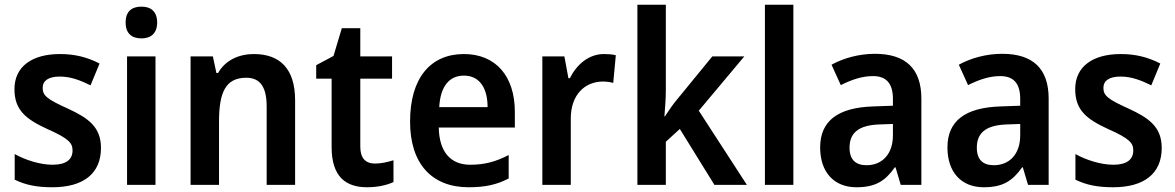

<svg xmlns="http://www.w3.org/2000/svg" viewBox="-20 -780 4957 810"><path d="M406 -156C406 -246 350 -283 266 -322C179 -361 160 -377 160 -409C160 -440 185 -457 232 -457C279 -457 319 -441 362 -420L400 -512C346 -540 293 -552 233 -552C116 -552 41 -500 41 -404C41 -316 88 -278 179 -236C272 -195 286 -176 286 -145C286 -108 260 -85 202 -85C149 -85 87 -105 42 -130V-22C87 0 134 10 201 10C331 10 406 -47 406 -156Z M577 -752C537 -752 510 -733 510 -685C510 -638 537 -618 577 -618C615 -618 643 -638 643 -685C643 -732 616 -752 577 -752ZM636 -542H516V0H636Z M1051 -552C989 -552 931 -527 900 -472H893L878 -542H784V0H904V-267C904 -391 932 -452 1019 -452C1079 -452 1105 -411 1105 -330V0H1225V-357C1225 -491 1160 -552 1051 -552Z M1562 -90C1522 -90 1500 -113 1500 -161V-448H1634V-542H1500V-661H1422L1387 -544L1314 -505V-448H1379V-160C1379 -34 1439 10 1529 10C1572 10 1613 1 1640 -12V-104C1615 -96 1588 -90 1562 -90Z M1937 -552C1797 -552 1710 -452 1710 -267C1710 -89 1802 10 1957 10C2027 10 2076 -1 2126 -27V-126C2072 -98 2025 -85 1964 -85C1880 -85 1833 -140 1831 -242H2152V-308C2152 -458 2072 -552 1937 -552ZM1937 -461C2005 -461 2037 -406 2037 -328H1833C1838 -418 1877 -461 1937 -461Z M2528 -552C2462 -552 2412 -506 2384 -450H2378L2361 -542H2268V0H2388V-280C2388 -381 2448 -436 2524 -436C2536 -436 2556 -434 2567 -430L2578 -547C2563 -551 2543 -552 2528 -552Z M2789 -403V-760H2669V0H2789V-182L2848 -236L2994 0H3131L2928 -313L3120 -542H2985L2841 -366C2821 -343 2802 -315 2785 -289H2783C2786 -326 2789 -365 2789 -403Z M3327 0V-760H3207V0Z M3671 -553C3604 -553 3539 -535 3488 -507L3527 -421C3573 -444 3617 -459 3663 -459C3718 -459 3747 -429 3747 -363V-334L3663 -331C3515 -326 3440 -270 3440 -158C3440 -53 3499 10 3593 10C3673 10 3714 -16 3755 -74H3758L3780 0H3867V-364C3867 -491 3800 -553 3671 -553ZM3690 -255 3747 -257V-209C3747 -128 3700 -83 3636 -83C3592 -83 3564 -104 3564 -157C3564 -216 3598 -252 3690 -255Z M4208 -553C4141 -553 4076 -535 4025 -507L4064 -421C4110 -444 4154 -459 4200 -459C4255 -459 4284 -429 4284 -363V-334L4200 -331C4052 -326 3977 -270 3977 -158C3977 -53 4036 10 4130 10C4210 10 4251 -16 4292 -74H4295L4317 0H4404V-364C4404 -491 4337 -553 4208 -553ZM4227 -255 4284 -257V-209C4284 -128 4237 -83 4173 -83C4129 -83 4101 -104 4101 -157C4101 -216 4135 -252 4227 -255Z M4881 -156C4881 -246 4825 -283 4741 -322C4654 -361 4635 -377 4635 -409C4635 -440 4660 -457 4707 -457C4754 -457 4794 -441 4837 -420L4875 -512C4821 -540 4768 -552 4708 -552C4591 -552 4516 -500 4516 -404C4516 -316 4563 -278 4654 -236C4747 -195 4761 -176 4761 -145C4761 -108 4735 -85 4677 -85C4624 -85 4562 -105 4517 -130V-22C4562 0 4609 10 4676 10C4806 10 4881 -47 4881 -156Z"/></svg>

Font: Noto Sans Gujarati UI SemiCondensed SemiBold
Style: Regular
Weight: 600
Width: 4
Designer: Jelle Bosma - Monotype Design Team, Universal Thirst
Foundry: Monotype Imaging Inc.
Version: Version 2.106